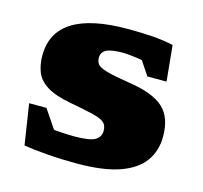

<svg xmlns="http://www.w3.org/2000/svg" viewBox="-86 -631 781 740"><g transform="rotate(15 305.0 -261.0)"><path d="M337.5 -537Q394 -537 437.2 -533.8Q480.5 -530.5 519 -522L533 -379.5H456.5L419.5 -435Q396.5 -439 375.8 -441.2Q355 -443.5 342 -443.5Q295 -443.5 276 -433.2Q257 -423 257 -401Q257 -386 265.2 -375.5Q273.5 -365 303 -356.5Q332.5 -348 396.5 -338Q492.5 -323.5 533.8 -285.5Q575 -247.5 575 -171.5Q575 -114.5 545.2 -72.8Q515.5 -31 450.8 -8Q386 15 280 15Q218 15 160.8 10.5Q103.5 6 68 0L43 -162H112L162.5 -87.5Q182 -86 203.5 -84.8Q225 -83.5 243 -83.5Q305.5 -83.5 326.8 -96.2Q348 -109 348 -133.5Q348 -154.5 336.2 -165.5Q324.5 -176.5 291.8 -184.8Q259 -193 196 -204.5Q133.5 -216 100.8 -236.8Q68 -257.5 56.2 -287Q44.5 -316.5 44.5 -353Q44.5 -537 337.5 -537Z"/></g></svg>

Font: Newsreader Caption ExtraBold
Style: Regular
Weight: 800
Designer: Hugues Gentile
Foundry: Production Type
Version: Version 1.001